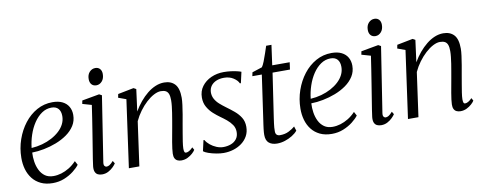

<svg xmlns="http://www.w3.org/2000/svg" viewBox="-63 -1027 3371 1337"><g transform="rotate(-10 1623.0 -359.0)"><path d="M412 -86Q397 -65.5 368.2 -43Q339.5 -20.5 301.8 -5.2Q264 10 220.5 10Q172 10 136.5 -7Q101 -24 78 -53.5Q55 -83 44.2 -121Q33.5 -159 34 -201.5Q34.5 -268.5 56 -330.2Q77.5 -392 115 -440.5Q152.5 -489 203.2 -517.2Q254 -545.5 314 -545.5Q356.5 -545.5 384.8 -531.2Q413 -517 427.5 -491.8Q442 -466.5 442 -433.5Q442 -391.5 421 -358.2Q400 -325 365 -300.2Q330 -275.5 287.2 -259Q244.5 -242.5 199.8 -233.8Q155 -225 115 -224.5Q113 -192.5 118 -159.5Q123 -126.5 136.8 -98.8Q150.5 -71 174.2 -54.2Q198 -37.5 233.5 -37.5Q261.5 -37.5 289.5 -46Q317.5 -54.5 345 -71.2Q372.5 -88 397 -114ZM301 -509.5Q263.5 -509.5 231.8 -487.8Q200 -466 175.8 -429.5Q151.5 -393 136.5 -348Q121.5 -303 116.5 -256.5Q156.5 -259 193.2 -269.2Q230 -279.5 261.2 -296.2Q292.5 -313 316 -334.8Q339.5 -356.5 352.5 -382.8Q365.5 -409 365.5 -438.5Q365.5 -472.5 349 -491Q332.5 -509.5 301 -509.5Z M569 10Q552 10 539 3.8Q526 -2.5 519.8 -17.2Q513.5 -32 516 -56.5Q517.5 -72 523 -106.5Q528.5 -141 536 -187.5Q543.5 -234 551.8 -285.5Q560 -337 567.8 -387.2Q575.5 -437.5 581.5 -479L517 -497.5L521.5 -521L644 -543L662.5 -533L591 -72.5Q588 -53.5 594.2 -45.8Q600.5 -38 608 -38Q618.5 -38 629.5 -44.5Q640.5 -51 657 -69.5L668.5 -50.5Q662 -40 647.8 -25.8Q633.5 -11.5 613.5 -0.8Q593.5 10 569 10ZM637 -608Q615.5 -608 603.2 -621.8Q591 -635.5 591 -659.5Q591 -691 608.2 -709.5Q625.5 -728 649.5 -728Q670 -728 682 -714.5Q694 -701 694 -678.5Q694 -646 677 -627Q660 -608 637 -608Z M885 -379Q905.5 -414.5 930.8 -444.8Q956 -475 984.2 -497.8Q1012.5 -520.5 1042.8 -533Q1073 -545.5 1103.5 -545.5Q1152 -545.5 1179.2 -516.2Q1206.5 -487 1206.5 -419.5Q1206.5 -399.5 1202.5 -369Q1198.5 -338.5 1192.8 -304.2Q1187 -270 1181 -238Q1176 -208.5 1170.5 -177Q1165 -145.5 1160.8 -117.5Q1156.5 -89.5 1156 -69.5Q1156 -54 1159 -46Q1162 -38 1170.5 -38Q1180.5 -38 1192.5 -44.8Q1204.5 -51.5 1219 -66.5L1229.5 -47.5Q1223.5 -37 1208.8 -23.5Q1194 -10 1173.8 0Q1153.5 10 1129 10Q1113.5 10 1101.5 4.2Q1089.5 -1.5 1083.2 -14Q1077 -26.5 1077.5 -47Q1078 -61 1080.5 -81.8Q1083 -102.5 1087.2 -126.8Q1091.5 -151 1096.2 -177Q1101 -203 1105.5 -228Q1109.5 -251.5 1114 -276.8Q1118.5 -302 1122.2 -326.8Q1126 -351.5 1128.5 -374.2Q1131 -397 1131 -415Q1131 -443 1125 -459.2Q1119 -475.5 1105.8 -482.8Q1092.5 -490 1070.5 -490Q1048.5 -490 1021.5 -476Q994.5 -462 967.5 -437.2Q940.5 -412.5 916.8 -380.2Q893 -348 876.5 -312L833 0H759L825.5 -476.5L770.5 -496.5L775.5 -522L887.5 -544L905.5 -534Z M1630 -448H1623Q1614 -469.5 1586.2 -487.5Q1558.5 -505.5 1520 -505.5Q1489 -505.5 1465.5 -495.5Q1442 -485.5 1428.2 -467.2Q1414.5 -449 1413 -423Q1412.5 -396.5 1424.2 -374.8Q1436 -353 1456 -335.2Q1476 -317.5 1498.5 -301Q1527.5 -280 1554 -257.8Q1580.5 -235.5 1597.5 -208Q1614.5 -180.5 1614.5 -143Q1614.5 -106 1598.8 -77.5Q1583 -49 1556.5 -29.5Q1530 -10 1497 0Q1464 10 1428.5 10Q1404.5 10 1375.5 4.5Q1346.5 -1 1322.2 -9.5Q1298 -18 1287.5 -27L1304.5 -102.5H1310.5Q1321.5 -83.5 1341.2 -67.2Q1361 -51 1385.2 -41Q1409.5 -31 1433.5 -31Q1461.5 -31 1486.2 -40Q1511 -49 1526.5 -68.8Q1542 -88.5 1542 -119Q1542 -147.5 1527 -169.5Q1512 -191.5 1489.8 -209.8Q1467.5 -228 1446 -243Q1425.5 -257.5 1402 -278.5Q1378.5 -299.5 1361.8 -328.5Q1345 -357.5 1345 -395.5Q1345 -441.5 1370 -475Q1395 -508.5 1436 -526.8Q1477 -545 1524.5 -545Q1550.5 -545 1574.2 -542Q1598 -539 1617.2 -534.5Q1636.5 -530 1647.5 -525.5Z M1813.5 -169.5Q1810.5 -147 1808.2 -131.2Q1806 -115.5 1805.2 -103Q1804.5 -90.5 1804.5 -76Q1804.5 -60 1812.8 -52Q1821 -44 1836.5 -44Q1871.5 -44 1898.2 -57.5Q1925 -71 1942.5 -86.5L1952.5 -55.5Q1938 -37.5 1914 -22.8Q1890 -8 1862.2 1Q1834.5 10 1806.5 10Q1770.5 10 1749 -7.5Q1727.5 -25 1727.5 -65Q1727.5 -73 1728.2 -83.8Q1729 -94.5 1730.5 -107.2Q1732 -120 1734 -134Q1736 -148 1738 -161.5L1784 -482H1717L1722.5 -508.5L1793 -531.5Q1801.5 -542.5 1812 -569Q1822.5 -595.5 1832.2 -624.8Q1842 -654 1848.5 -674H1886L1866.5 -532.5H1990L1983 -482H1860Z M2385.5 -86Q2370.5 -65.5 2341.8 -43Q2313 -20.5 2275.2 -5.2Q2237.5 10 2194 10Q2145.5 10 2110 -7Q2074.5 -24 2051.5 -53.5Q2028.5 -83 2017.8 -121Q2007 -159 2007.5 -201.5Q2008 -268.5 2029.5 -330.2Q2051 -392 2088.5 -440.5Q2126 -489 2176.8 -517.2Q2227.5 -545.5 2287.5 -545.5Q2330 -545.5 2358.2 -531.2Q2386.5 -517 2401 -491.8Q2415.5 -466.5 2415.5 -433.5Q2415.5 -391.5 2394.5 -358.2Q2373.5 -325 2338.5 -300.2Q2303.5 -275.5 2260.8 -259Q2218 -242.5 2173.2 -233.8Q2128.5 -225 2088.5 -224.5Q2086.5 -192.5 2091.5 -159.5Q2096.5 -126.5 2110.2 -98.8Q2124 -71 2147.8 -54.2Q2171.5 -37.5 2207 -37.5Q2235 -37.5 2263 -46Q2291 -54.5 2318.5 -71.2Q2346 -88 2370.5 -114ZM2274.5 -509.5Q2237 -509.5 2205.2 -487.8Q2173.5 -466 2149.2 -429.5Q2125 -393 2110 -348Q2095 -303 2090 -256.5Q2130 -259 2166.8 -269.2Q2203.5 -279.5 2234.8 -296.2Q2266 -313 2289.5 -334.8Q2313 -356.5 2326 -382.8Q2339 -409 2339 -438.5Q2339 -472.5 2322.5 -491Q2306 -509.5 2274.5 -509.5Z M2542.5 10Q2525.5 10 2512.5 3.8Q2499.5 -2.5 2493.2 -17.2Q2487 -32 2489.5 -56.5Q2491 -72 2496.5 -106.5Q2502 -141 2509.5 -187.5Q2517 -234 2525.2 -285.5Q2533.5 -337 2541.2 -387.2Q2549 -437.5 2555 -479L2490.5 -497.5L2495 -521L2617.5 -543L2636 -533L2564.5 -72.5Q2561.5 -53.5 2567.8 -45.8Q2574 -38 2581.5 -38Q2592 -38 2603 -44.5Q2614 -51 2630.5 -69.5L2642 -50.5Q2635.5 -40 2621.2 -25.8Q2607 -11.5 2587 -0.8Q2567 10 2542.5 10ZM2610.5 -608Q2589 -608 2576.8 -621.8Q2564.5 -635.5 2564.5 -659.5Q2564.5 -691 2581.8 -709.5Q2599 -728 2623 -728Q2643.5 -728 2655.5 -714.5Q2667.5 -701 2667.5 -678.5Q2667.5 -646 2650.5 -627Q2633.5 -608 2610.5 -608Z M2858.5 -379Q2879 -414.5 2904.2 -444.8Q2929.5 -475 2957.8 -497.8Q2986 -520.5 3016.2 -533Q3046.5 -545.5 3077 -545.5Q3125.5 -545.5 3152.8 -516.2Q3180 -487 3180 -419.5Q3180 -399.5 3176 -369Q3172 -338.5 3166.2 -304.2Q3160.5 -270 3154.5 -238Q3149.5 -208.5 3144 -177Q3138.5 -145.5 3134.2 -117.5Q3130 -89.5 3129.5 -69.5Q3129.5 -54 3132.5 -46Q3135.5 -38 3144 -38Q3154 -38 3166 -44.8Q3178 -51.5 3192.5 -66.5L3203 -47.5Q3197 -37 3182.2 -23.5Q3167.5 -10 3147.2 0Q3127 10 3102.5 10Q3087 10 3075 4.2Q3063 -1.5 3056.8 -14Q3050.5 -26.5 3051 -47Q3051.5 -61 3054 -81.8Q3056.5 -102.5 3060.8 -126.8Q3065 -151 3069.8 -177Q3074.5 -203 3079 -228Q3083 -251.5 3087.5 -276.8Q3092 -302 3095.8 -326.8Q3099.5 -351.5 3102 -374.2Q3104.5 -397 3104.5 -415Q3104.5 -443 3098.5 -459.2Q3092.5 -475.5 3079.2 -482.8Q3066 -490 3044 -490Q3022 -490 2995 -476Q2968 -462 2941 -437.2Q2914 -412.5 2890.2 -380.2Q2866.5 -348 2850 -312L2806.5 0H2732.5L2799 -476.5L2744 -496.5L2749 -522L2861 -544L2879 -534Z"/></g></svg>

Font: Merriweather 72pt Light
Style: Italic
Weight: 300
Italic angle: -7.8°
Version: Version 2.101